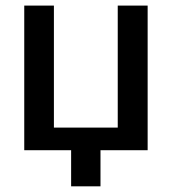

<svg xmlns="http://www.w3.org/2000/svg" viewBox="-20 -532 609 680"><path d="M502.9 0H335.9V127.9H231.9V0H65.9V-512.2H170.9V-80.1H397V-512.2H502.9Z"/></svg>

Font: Lorenzo Sans Medium
Style: Regular
Weight: 500
Foundry: Intel Corporation
Version: Version 1.00; ttfautohint (v1.5)